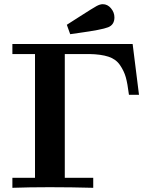

<svg xmlns="http://www.w3.org/2000/svg" viewBox="-20 -896 731 916"><path d="M39.1 0V-47.9H147V-638.2H39.1V-686H612.8L643.1 -443.8H595.2Q588.4 -498 580.1 -527.6Q571.8 -557.1 552.5 -585.4Q533.2 -613.8 497.6 -625.5Q461.9 -637.2 405.8 -638.2H289.1V-47.9H424.8V0Q321.8 -2.9 216.8 -2.9Q118.2 -2.9 39.1 0ZM298.8 -777.8Q322.8 -793 359.9 -816.9Q423.8 -857.9 440.4 -866.9Q457 -876 470.2 -876Q493.2 -876 509.5 -856.4Q525.9 -836.9 525.9 -813Q525.9 -777.8 495.8 -765.9Q465.8 -753.9 356 -738.8Q329.1 -734.9 314.9 -732.9Z"/></svg>

Font: CMU Serif
Style: Bold
Weight: 700
Version: Version 0.7.0